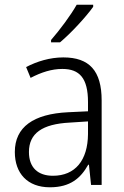

<svg xmlns="http://www.w3.org/2000/svg" viewBox="-20 -786 528 816"><path d="M376 -757V-766H306C280 -720 235 -660 197 -616V-606H235C282 -645 346 -715 376 -757ZM249 -542C192 -542 137 -525 91 -501L110 -455C156 -479 200 -493 245 -493C318 -493 354 -454 354 -352V-313L270 -309C122 -302 43 -246 43 -140C43 -49 97 10 192 10C279 10 323 -29 355 -86H358L367 0H412V-359C412 -485 360 -542 249 -542ZM277 -265 354 -270V-216C353 -105 300 -39 205 -39C142 -39 103 -73 103 -140C103 -219 159 -259 277 -265Z"/></svg>

Font: Noto Sans Bengali SemiCondensed Light
Style: Regular
Weight: 300
Width: 4
Designer: Joana Ranito - Universal Thirst; Jelle Bosma - Monotype Design Team
Foundry: Universal Thirst ehf.
Version: Version 3.000